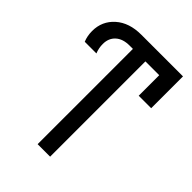

<svg xmlns="http://www.w3.org/2000/svg" viewBox="-205 -796 892 892"><g transform="rotate(45 241.0 -350.0)"><path d="M462.4 -491.2H380.4V-626H289.6V0H207.5V-626H185.5Q141.6 -626 116.9 -603.5Q92.3 -581.1 92.3 -543Q92.3 -516.1 102.5 -491.2H25.9Q14.6 -518.6 14.6 -550.8Q14.6 -615.7 62 -658Q109.4 -700.2 188.5 -700.2H462.4Z"/></g></svg>

Font: Segoe UI Historic
Style: Regular
Weight: 400
Foundry: Microsoft Corporation
Version: Version 1.03